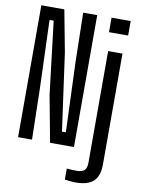

<svg xmlns="http://www.w3.org/2000/svg" viewBox="-106 -870 841 1147"><g transform="rotate(10 314.5 -296.5)"><path d="M49.5 0V-800H189L237 -546.5L302 -78H325.5L309.5 -502L303.5 -800H388.5V0H243.5L191 -280.5L138 -722.5H113L127.5 -301L134 0ZM475.5 -712V-800H591.5V-712ZM432 207Q418 207 400.2 205Q382.5 203 368.5 201V134Q381 135.5 398.5 136.2Q416 137 431 137Q462 137 476 123.2Q490 109.5 490 77.5V-600H577V71.5Q577 143.5 542.2 175.2Q507.5 207 432 207Z"/></g></svg>

Font: Big Shoulders Display Thin SemiBold
Style: Regular
Weight: 600
Version: Version 2.002